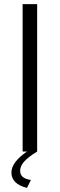

<svg xmlns="http://www.w3.org/2000/svg" viewBox="-20 -730 288 925"><path d="M110 175 129 137C94 132 77 118 77 93C77 64 99 37 159 0V-710H89V0H110C58 36 35 69 35 102C35 137 61 164 110 175Z"/></svg>

Font: Raleway Reg
Style: Regular
Weight: 400
Designer: Matt McInerney, Pablo Impallari, Rodrigo Fuenzalida
Foundry: Matt McInerney, Pablo Impallari, Rodrigo Fuenzalida
Version: Version 3.00 July 28, 2015